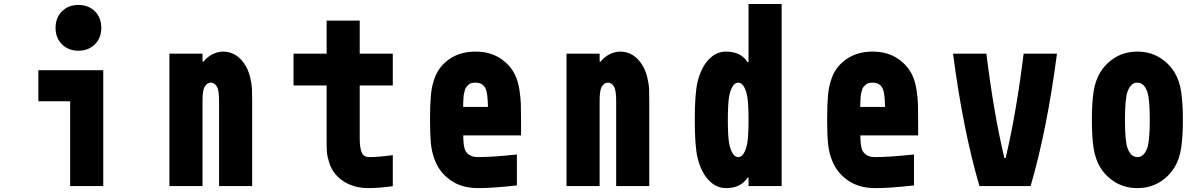

<svg xmlns="http://www.w3.org/2000/svg" viewBox="-20 -937 6040 967"><path d="M333.3 0V-427.1H173.2V-583.3H500V0ZM292 -879.9Q324.2 -912.1 375 -912.1Q425.8 -912.1 458 -879.9Q490.2 -847.7 490.2 -796.9Q490.2 -746.1 458 -713.9Q425.8 -681.6 375 -681.6Q324.2 -681.6 292 -713.9Q259.8 -746.1 259.8 -796.9Q259.8 -847.7 292 -879.9Z M1103.5 -677.1Q1173.2 -677.1 1216.1 -607.4Q1231.8 -581.4 1239.9 -547.5Q1248 -513.7 1249 -491.2Q1250 -468.8 1250 -427.7V0H1083.3V-427.7Q1083.3 -480.5 1073.6 -498.7Q1061.2 -520.8 1041.7 -520.8Q1022.1 -520.8 1009.8 -498.7Q1000 -480.5 1000 -427.7V0H833.3V-666.7H1000V-626.3H1004.6Q1022.8 -649.7 1049.5 -663.4Q1076.2 -677.1 1103.5 -677.1Z M1958.3 0.7Q1888.7 10.4 1833.3 10.4Q1781.2 10.4 1738.6 -8.5Q1696 -27.3 1669.3 -59.9Q1648.4 -84.6 1638 -117.8Q1627.6 -151 1626.3 -173.2Q1625 -195.3 1625 -234.4V-506.5H1458.3V-666.7H1625V-833.3H1791.7V-666.7H1958.3V-506.5H1791.7V-240.9Q1791.7 -192.7 1801.8 -169.3Q1811.8 -145.8 1839.8 -145.8Q1886.1 -145.8 1958.3 -155.6Z M2375 -677.1Q2450.5 -677.1 2503.9 -640.3Q2557.3 -603.5 2580.1 -546.2Q2591.1 -518.2 2596.7 -480.5Q2602.2 -442.7 2603.2 -413.7Q2604.2 -384.8 2604.2 -333.3V-255.2H2313.2Q2313.2 -201.8 2322.9 -180.3Q2339.8 -145.8 2388 -145.8Q2459 -145.8 2583.3 -158.9V-3.3Q2464.8 10.4 2388 10.4Q2307.3 10.4 2252 -27.3Q2196.6 -65.1 2171.9 -125.7Q2154.9 -166.7 2150.4 -213.5Q2145.8 -260.4 2145.8 -333.3Q2145.8 -408.2 2150.1 -456.7Q2154.3 -505.2 2169.9 -546.2Q2191.4 -604.2 2245.1 -640.6Q2298.8 -677.1 2375 -677.1ZM2375 -520.8Q2363.9 -520.8 2354.8 -518.6Q2345.7 -516.3 2339.5 -510.1Q2333.3 -503.9 2328.8 -499Q2324.2 -494.1 2321.3 -482.7Q2318.4 -471.4 2316.7 -464.8Q2315.1 -458.3 2314.1 -443Q2313.2 -427.7 2313.2 -421.5Q2313.2 -415.4 2312.5 -398.4H2437.5Q2436.2 -465.5 2427.1 -487Q2414.1 -520.8 2375 -520.8Z M3103.5 -677.1Q3173.2 -677.1 3216.1 -607.4Q3231.8 -581.4 3239.9 -547.5Q3248 -513.7 3249 -491.2Q3250 -468.8 3250 -427.7V0H3083.3V-427.7Q3083.3 -480.5 3073.6 -498.7Q3061.2 -520.8 3041.7 -520.8Q3022.1 -520.8 3009.8 -498.7Q3000 -480.5 3000 -427.7V0H2833.3V-666.7H3000V-626.3H3004.6Q3022.8 -649.7 3049.5 -663.4Q3076.2 -677.1 3103.5 -677.1Z M3636.1 -677.1Q3711.6 -677.1 3744.8 -624.3H3750V-916.7H3916.7V0H3750V-42.3H3744.8Q3711.6 10.4 3636.1 10.4Q3586.6 10.4 3548.5 -30.3Q3510.4 -71 3492.8 -143.9Q3479.2 -202.5 3479.2 -333.3Q3479.2 -464.2 3492.8 -522.8Q3510.4 -595.7 3548.5 -636.4Q3586.6 -677.1 3636.1 -677.1ZM3652.3 -451.2Q3645.8 -416 3645.8 -333.3Q3645.8 -250.7 3652.3 -215.5Q3657.6 -185.5 3669.3 -165.7Q3681 -145.8 3697.9 -145.8Q3714.8 -145.8 3726.6 -165.7Q3738.3 -185.5 3743.5 -215.5Q3750 -250.7 3750 -333.3Q3750 -416 3743.5 -451.2Q3738.3 -481.1 3726.6 -501Q3714.8 -520.8 3697.9 -520.8Q3681 -520.8 3669.3 -501Q3657.6 -481.1 3652.3 -451.2Z M4375 -677.1Q4450.5 -677.1 4503.9 -640.3Q4557.3 -603.5 4580.1 -546.2Q4591.1 -518.2 4596.7 -480.5Q4602.2 -442.7 4603.2 -413.7Q4604.2 -384.8 4604.2 -333.3V-255.2H4313.2Q4313.2 -201.8 4322.9 -180.3Q4339.8 -145.8 4388 -145.8Q4459 -145.8 4583.3 -158.9V-3.3Q4464.8 10.4 4388 10.4Q4307.3 10.4 4252 -27.3Q4196.6 -65.1 4171.9 -125.7Q4154.9 -166.7 4150.4 -213.5Q4145.8 -260.4 4145.8 -333.3Q4145.8 -408.2 4150.1 -456.7Q4154.3 -505.2 4169.9 -546.2Q4191.4 -604.2 4245.1 -640.6Q4298.8 -677.1 4375 -677.1ZM4375 -520.8Q4363.9 -520.8 4354.8 -518.6Q4345.7 -516.3 4339.5 -510.1Q4333.3 -503.9 4328.8 -499Q4324.2 -494.1 4321.3 -482.7Q4318.4 -471.4 4316.7 -464.8Q4315.1 -458.3 4314.1 -443Q4313.2 -427.7 4313.2 -421.5Q4313.2 -415.4 4312.5 -398.4H4437.5Q4436.2 -465.5 4427.1 -487Q4414.1 -520.8 4375 -520.8Z M4947.9 -666.7Q4984.4 -369.1 5038.4 -141.3H5044.9Q5099 -369.8 5135.4 -666.7H5303.4Q5253.3 -283.2 5170.6 0H4912.8Q4830.1 -283.2 4779.9 -666.7Z M5895.2 -572.9Q5920.6 -531.2 5929 -474.3Q5937.5 -417.3 5937.5 -333.3Q5937.5 -249.3 5929 -192.4Q5920.6 -135.4 5895.2 -93.8Q5864.6 -44.9 5816.7 -17.3Q5768.9 10.4 5708.3 10.4Q5647.8 10.4 5599.9 -17.3Q5552.1 -44.9 5521.5 -93.8Q5496.1 -135.4 5487.6 -192.4Q5479.2 -249.3 5479.2 -333.3Q5479.2 -417.3 5487.6 -474.3Q5496.1 -531.2 5521.5 -572.9Q5552.1 -621.7 5599.9 -649.4Q5647.8 -677.1 5708.3 -677.1Q5768.9 -677.1 5816.7 -649.4Q5864.6 -621.7 5895.2 -572.9ZM5658.9 -475.9Q5645.8 -440.1 5645.8 -333.3Q5645.8 -226.6 5658.9 -190.8Q5675.1 -145.8 5708.3 -145.8Q5741.5 -145.8 5757.8 -190.8Q5770.8 -226.6 5770.8 -333.3Q5770.8 -440.1 5757.8 -475.9Q5741.5 -520.8 5708.3 -520.8Q5675.1 -520.8 5658.9 -475.9Z"/></svg>

Font: TypoPRO Monoid
Style: Bold
Weight: 700
Width: 4
Monospace: yes
Designer: Andreas Larsen (@larsenwork)
Version: Version 0.61